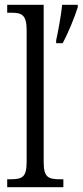

<svg xmlns="http://www.w3.org/2000/svg" viewBox="-20 -780 344 800"><path d="M10 0H244V-33H233C180 -33 162 -41 162 -106V-760H10V-727H26C69 -727 91 -720 91 -655V-106C91 -41 73 -33 21 -33H10ZM214 -612V-600H241C264 -642 291 -708 304 -750V-760H239C234 -713 224 -658 214 -612Z"/></svg>

Font: Noto Serif Armenian Condensed Light
Style: Regular
Weight: 300
Width: 3
Designer: Monotype Design Team
Foundry: Monotype Imaging Inc.
Version: Version 2.008